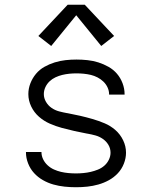

<svg xmlns="http://www.w3.org/2000/svg" viewBox="-20 -778 640 806"><path d="M299 8Q275 8 251 5.5Q227 3 204 -3.5Q181 -10 160 -22Q139 -34 123 -51.5Q107 -69 98 -92Q89 -115 89 -138Q89 -139 89 -139.5Q89 -140 89 -140H154Q154 -140 154 -140Q154 -140 154 -140Q154 -124 161 -109.5Q168 -95 180 -84Q192 -73 206.5 -66.5Q221 -60 236 -56.5Q251 -53 267 -51.5Q283 -50 299 -50Q314 -50 330 -51.5Q346 -53 361 -56.5Q376 -60 391 -66Q406 -72 418 -82.5Q430 -93 437 -107.5Q444 -122 444 -137Q444 -155 435 -170Q426 -185 411.5 -195Q397 -205 380.5 -209.5Q364 -214 347 -217H346Q319 -222 292.5 -228Q266 -234 240 -241Q214 -248 189 -259Q164 -270 143.5 -288Q123 -306 111 -331Q99 -356 99 -383Q99 -406 107.5 -428Q116 -450 131 -468Q146 -486 166.5 -497.5Q187 -509 209.5 -516Q232 -523 255 -525.5Q278 -528 301 -528Q324 -528 347.5 -525.5Q371 -523 393 -516Q415 -509 435.5 -497.5Q456 -486 471 -468.5Q486 -451 494.5 -428.5Q503 -406 503 -383Q503 -383 503 -382.5Q503 -382 503 -381H438Q438 -381 438 -381.5Q438 -382 438 -382Q438 -397 431.5 -411Q425 -425 414 -435.5Q403 -446 389.5 -453Q376 -460 361.5 -463.5Q347 -467 331.5 -468.5Q316 -470 301 -470Q286 -470 271 -468.5Q256 -467 241.5 -463.5Q227 -460 213 -453.5Q199 -447 188 -436.5Q177 -426 170.5 -412Q164 -398 164 -383Q164 -366 173 -350.5Q182 -335 196.5 -325Q211 -315 228 -310.5Q245 -306 262 -303H263Q290 -298 316 -292Q342 -286 368 -278.5Q394 -271 419 -260.5Q444 -250 464.5 -232Q485 -214 497 -189Q509 -164 509 -137Q509 -114 500 -91Q491 -68 474.5 -50.5Q458 -33 437 -21.5Q416 -10 393 -3.5Q370 3 346.5 5.5Q323 8 299 8ZM405 -585 300 -714 195 -585 141 -627 264 -758H336L459 -627Z"/></svg>

Font: Iosevka Custom Light Extended
Style: Regular
Weight: 300
Width: 7
Monospace: yes
Designer: Belleve Invis
Foundry: Belleve Invis
Version: Version 11.2.4; ttfautohint (v1.8.4)